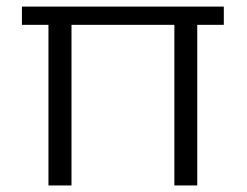

<svg xmlns="http://www.w3.org/2000/svg" viewBox="-20 -566 753 586"><path d="M46.9 -545.9H663.1V-490.2H582V0H512.2V-490.2H198.2V0H127.9V-490.2H46.9Z"/></svg>

Font: PoppinsZ Light
Style: Regular
Weight: 300
Designer: Ninad Kale (Devanagari), Jonny Pinhorn (Latin)
Foundry: Indian Type Foundry
Version: Version 3.002;FEAKit 1.0